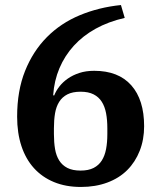

<svg xmlns="http://www.w3.org/2000/svg" viewBox="-20 -730 640 762"><path d="M301 12Q241 12 194 -7.5Q147 -27 114.5 -63Q82 -99 65 -150.5Q48 -202 48 -267Q48 -370 79.5 -448.5Q111 -527 166 -582.5Q221 -638 296.5 -669.5Q372 -701 460 -710L475 -659Q410 -644 359.5 -616Q309 -588 273 -548.5Q237 -509 216 -459.5Q195 -410 191 -352L195 -351Q202 -369 215.5 -386.5Q229 -404 249 -418Q269 -432 295 -440.5Q321 -449 354 -449Q450 -449 501 -391.5Q552 -334 552 -229Q552 -176 534.5 -131.5Q517 -87 485 -55Q453 -23 406 -5.5Q359 12 301 12ZM300 -53Q331 -53 351.5 -63.5Q372 -74 384 -93Q396 -112 401 -138.5Q406 -165 406 -198V-221Q406 -254 401 -280.5Q396 -307 384 -326Q372 -345 351.5 -355.5Q331 -366 300 -366Q268 -366 247.5 -355.5Q227 -345 215 -326Q203 -307 198.5 -280.5Q194 -254 194 -221V-198Q194 -165 198.5 -138.5Q203 -112 215 -93Q227 -74 247.5 -63.5Q268 -53 300 -53Z"/></svg>

Font: IBM Plex Serif SemiBold
Style: Regular
Weight: 600
Designer: Mike Abbink, Paul van der Laan, Pieter van Rosmalen
Foundry: Bold Monday
Version: Version 2.5